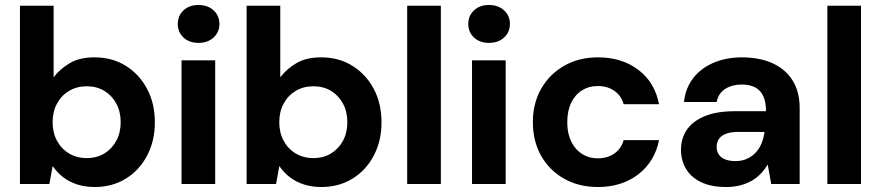

<svg xmlns="http://www.w3.org/2000/svg" viewBox="-20 -738 3533 770"><path d="M360 12Q322 12 290.5 2Q259 -8 234.5 -26.5Q210 -45 192 -71H191L178 0H60V-715H195V-428Q219 -460 258.5 -484Q298 -508 359 -508Q430 -508 484.5 -474Q539 -440 570 -381.5Q601 -323 601 -247Q601 -173 570 -114Q539 -55 484.5 -21.5Q430 12 360 12ZM328 -104Q368 -104 398.5 -122.5Q429 -141 446.5 -173.5Q464 -206 464 -248Q464 -290 446.5 -322.5Q429 -355 398.5 -373.5Q368 -392 328 -392Q288 -392 257 -373.5Q226 -355 208.5 -322.5Q191 -290 191 -248Q191 -206 208.5 -173.5Q226 -141 257 -122.5Q288 -104 328 -104Z M708 0V-496H843V0ZM776 -566Q739 -566 716 -587.5Q693 -609 693 -642Q693 -675 716 -696.5Q739 -718 776 -718Q813 -718 836.5 -696.5Q860 -675 860 -642Q860 -609 836.5 -587.5Q813 -566 776 -566Z M1269 12Q1231 12 1199.5 2Q1168 -8 1143.5 -26.5Q1119 -45 1101 -71H1100L1087 0H969V-715H1104V-428Q1128 -460 1167.5 -484Q1207 -508 1268 -508Q1339 -508 1393.5 -474Q1448 -440 1479 -381.5Q1510 -323 1510 -247Q1510 -173 1479 -114Q1448 -55 1393.5 -21.5Q1339 12 1269 12ZM1237 -104Q1277 -104 1307.5 -122.5Q1338 -141 1355.5 -173.5Q1373 -206 1373 -248Q1373 -290 1355.5 -322.5Q1338 -355 1307.5 -373.5Q1277 -392 1237 -392Q1197 -392 1166 -373.5Q1135 -355 1117.5 -322.5Q1100 -290 1100 -248Q1100 -206 1117.5 -173.5Q1135 -141 1166 -122.5Q1197 -104 1237 -104Z M1613 0V-715H1748V0Z M1873 0V-496H2008V0ZM1941 -566Q1904 -566 1881 -587.5Q1858 -609 1858 -642Q1858 -675 1881 -696.5Q1904 -718 1941 -718Q1978 -718 2001.5 -696.5Q2025 -675 2025 -642Q2025 -609 2001.5 -587.5Q1978 -566 1941 -566Z M2378 12Q2301 12 2242 -21.5Q2183 -55 2150 -113.5Q2117 -172 2117 -248Q2117 -324 2150.5 -382.5Q2184 -441 2243 -474.5Q2302 -508 2378 -508Q2474 -508 2540 -458Q2606 -408 2623 -320H2481Q2472 -354 2444 -373.5Q2416 -393 2377 -393Q2342 -393 2314.5 -376Q2287 -359 2271 -326.5Q2255 -294 2255 -248Q2255 -214 2264 -187.5Q2273 -161 2289.5 -142Q2306 -123 2328.5 -113Q2351 -103 2377 -103Q2403 -103 2424 -111.5Q2445 -120 2460 -136.5Q2475 -153 2481 -176H2623Q2606 -90 2540 -39Q2474 12 2378 12Z M2893 12Q2831 12 2790.5 -8Q2750 -28 2730.5 -62Q2711 -96 2711 -137Q2711 -183 2734.5 -217.5Q2758 -252 2806 -272Q2854 -292 2927 -292H3052Q3052 -328 3041.5 -351.5Q3031 -375 3009.5 -387Q2988 -399 2955 -399Q2916 -399 2888.5 -381.5Q2861 -364 2854 -329H2723Q2729 -384 2759.5 -424Q2790 -464 2841 -486Q2892 -508 2955 -508Q3026 -508 3078 -484.5Q3130 -461 3158.5 -415.5Q3187 -370 3187 -305V0H3073L3059 -77H3058Q3046 -57 3030 -40.5Q3014 -24 2993.5 -12.5Q2973 -1 2948 5.5Q2923 12 2893 12ZM2929 -92Q2956 -92 2976.5 -101.5Q2997 -111 3011.5 -127Q3026 -143 3034.5 -164Q3043 -185 3046 -209H2942Q2911 -209 2891.5 -201.5Q2872 -194 2863 -180.5Q2854 -167 2854 -149Q2854 -131 2863 -118Q2872 -105 2889 -98.5Q2906 -92 2929 -92Z M3298 0V-715H3433V0Z"/></svg>

Font: DM Sans 28pt
Style: Bold
Weight: 700
Version: Version 4.004;gftools[0.9.30]